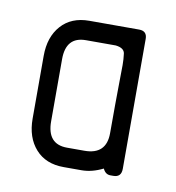

<svg xmlns="http://www.w3.org/2000/svg" viewBox="-47 -337 349 380"><g transform="rotate(10 127.5 -147.0)"><path d="M204 0H198Q188 0 183 -11Q161 0 140 0H104Q68 0 47.5 -23Q27 -46 27 -84V-210Q27 -248 47.5 -271Q68 -294 104 -294H204Q220 -294 220 -278V-17Q220 0 204 0ZM164 -255Q163 -255 154 -255Q145 -255 134 -255Q123 -255 114 -255Q105 -255 104 -255Q64 -255 64 -210V-85Q64 -39 104 -39H139Q183 -39 183 -82Q183 -148 183.5 -178Q184 -208 184 -219Q184 -231 182.5 -242Q181 -253 164 -255Z"/></g></svg>

Font: Chathura
Style: Bold
Weight: 700
Designer: Appaji Ambarisha Darbha
Foundry: Aditya Fonts
Version: Version 1.001 2016